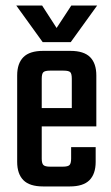

<svg xmlns="http://www.w3.org/2000/svg" viewBox="-20 -671 400 691"><path d="M130.2 -387.6V-100.3Q130.2 -83 136.2 -77.1Q142.2 -71.2 159.9 -71.2H185V0H135.1Q86.7 0 64.3 -22.5Q41.8 -45.1 41.8 -88.5V-399.5Q41.8 -442.8 64.3 -465.4Q86.7 -487.9 135.1 -487.9H190.3V-416.8H159.9Q142.2 -416.8 136.2 -411.3Q130.2 -405.8 130.2 -387.6ZM238.4 -228.6V-387.6Q238.4 -405.8 232.8 -411.3Q227.2 -416.8 208.7 -416.8H177.4V-487.9H233.4Q281.8 -487.9 304.3 -465.4Q326.7 -442.8 326.7 -399.5V-228.6ZM236 -100.7V-141.4H324.3V-88.5Q324.3 -45.1 301.9 -22.5Q279.5 0 231.1 0H177.4V-71.2H206.3Q224.8 -71.2 230.4 -77.3Q236 -83.4 236 -100.7ZM326.7 -282V-216.1H74.2V-282ZM133.6 -519.4 38.5 -651.2H131.5L183.7 -570.3L236.7 -651.2H329.7L234.6 -519.4Z"/></svg>

Font: Teko Variable Light
Style: Regular
Weight: 300
Designer: Manushi Parikh, Jonny Pinhorn
Foundry: Indian Type Foundry
Version: Version 3.000